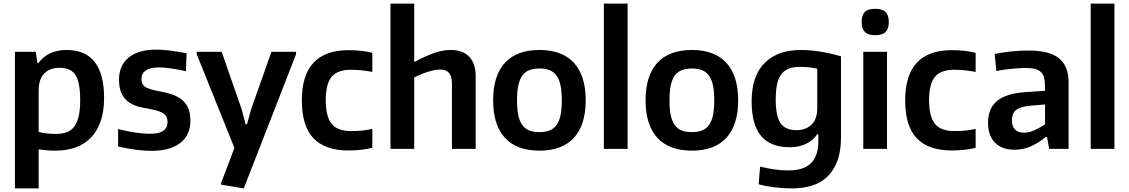

<svg xmlns="http://www.w3.org/2000/svg" viewBox="-20 -828 6282 1068"><path d="M63 -540H179L188 -478H194Q248 -550 351 -550Q559 -550 559 -282Q559 -143 489.5 -66.5Q420 10 286 10Q263 10 239.5 8Q216 6 195 3V220H63ZM289 -83Q325 -83 351 -92.5Q377 -102 393.5 -124.5Q410 -147 418 -182.5Q426 -218 426 -271Q426 -321 419.5 -355.5Q413 -390 399.5 -411Q386 -432 364 -441.5Q342 -451 311 -451Q259 -451 227 -420Q195 -389 195 -322V-94Q215 -89 239 -86Q263 -83 289 -83Z M823 11Q743 11 637 -13V-110Q685 -98 730.5 -91Q776 -84 817 -84Q912 -84 912 -149Q912 -181 889.5 -196.5Q867 -212 822 -220Q793 -225 761 -232Q729 -239 702.5 -255.5Q676 -272 659 -302.5Q642 -333 642 -386Q642 -464 696 -508Q750 -552 847 -552Q883 -552 922.5 -547Q962 -542 1018 -532L1014 -432Q963 -443 927.5 -448Q892 -453 864 -453Q816 -453 791.5 -436.5Q767 -420 767 -390Q767 -354 794 -341Q821 -328 868 -320Q904 -314 935 -303.5Q966 -293 989.5 -275Q1013 -257 1026 -228.5Q1039 -200 1039 -157Q1039 -77 983 -33Q927 11 823 11Z M1210 199V189L1284 -5L1074 -527V-540H1213L1324 -221L1346 -137H1354L1377 -221L1490 -540H1627V-527L1336 220Z M1919 9Q1788 9 1723.5 -59Q1659 -127 1659 -270Q1659 -549 1919 -549Q1953 -549 1987.5 -545.5Q2022 -542 2051 -534V-428Q1988 -440 1932 -440Q1857 -440 1824.5 -400.5Q1792 -361 1792 -271Q1792 -180 1824.5 -139.5Q1857 -99 1931 -99Q1964 -99 1992 -101.5Q2020 -104 2051 -111V-6Q2025 1 1989.5 5Q1954 9 1919 9Z M2152 -808H2284V-483Q2350 -518 2397.5 -534Q2445 -550 2487 -550Q2554 -550 2590 -512.5Q2626 -475 2626 -403V0H2494V-359Q2494 -403 2478 -422Q2462 -441 2429 -441Q2400 -441 2363 -429.5Q2326 -418 2284 -397V0H2152Z M2981 10Q2854 10 2788.5 -61.5Q2723 -133 2723 -270Q2723 -407 2788.5 -478.5Q2854 -550 2981 -550Q3107 -550 3172.5 -478.5Q3238 -407 3238 -270Q3238 -133 3172.5 -61.5Q3107 10 2981 10ZM2981 -93Q3014 -93 3037.5 -102.5Q3061 -112 3076 -133Q3091 -154 3098 -187.5Q3105 -221 3105 -270Q3105 -319 3098 -352.5Q3091 -386 3076 -407Q3061 -428 3037.5 -437.5Q3014 -447 2981 -447Q2947 -447 2923.5 -437.5Q2900 -428 2885 -407Q2870 -386 2863 -352.5Q2856 -319 2856 -270Q2856 -221 2863 -187.5Q2870 -154 2885 -133Q2900 -112 2923.5 -102.5Q2947 -93 2981 -93Z M3339 -808H3471V0H3339Z M3829 10Q3702 10 3636.5 -61.5Q3571 -133 3571 -270Q3571 -407 3636.5 -478.5Q3702 -550 3829 -550Q3955 -550 4020.5 -478.5Q4086 -407 4086 -270Q4086 -133 4020.5 -61.5Q3955 10 3829 10ZM3829 -93Q3862 -93 3885.5 -102.5Q3909 -112 3924 -133Q3939 -154 3946 -187.5Q3953 -221 3953 -270Q3953 -319 3946 -352.5Q3939 -386 3924 -407Q3909 -428 3885.5 -437.5Q3862 -447 3829 -447Q3795 -447 3771.5 -437.5Q3748 -428 3733 -407Q3718 -386 3711 -352.5Q3704 -319 3704 -270Q3704 -221 3711 -187.5Q3718 -154 3733 -133Q3748 -112 3771.5 -102.5Q3795 -93 3829 -93Z M4385 220Q4337 220 4288 214Q4239 208 4200 197L4208 99Q4245 108 4285.5 114Q4326 120 4365 120Q4403 120 4434 111.5Q4465 103 4486.5 84Q4508 65 4520 34Q4532 3 4532 -43V-81H4526Q4475 -9 4372 -9Q4267 -9 4214 -71Q4161 -133 4161 -264Q4161 -406 4233.5 -478Q4306 -550 4434 -550Q4481 -550 4532.5 -542.5Q4584 -535 4658 -515V-64Q4658 14 4637.5 68Q4617 122 4581 156Q4545 190 4495 205Q4445 220 4385 220ZM4410 -104Q4462 -104 4494 -134.5Q4526 -165 4526 -228V-446Q4504 -451 4480.5 -453.5Q4457 -456 4431 -456Q4395 -456 4369 -446.5Q4343 -437 4326.5 -415.5Q4310 -394 4302.5 -359.5Q4295 -325 4295 -275Q4295 -182 4321.5 -143Q4348 -104 4410 -104Z M4848 -632Q4809 -632 4791 -650Q4773 -668 4773 -706Q4773 -744 4790.5 -761.5Q4808 -779 4848 -779Q4888 -779 4906 -761Q4924 -743 4924 -706Q4924 -668 4906 -650Q4888 -632 4848 -632ZM4782 -540H4914V0H4782Z M5275 9Q5144 9 5079.5 -59Q5015 -127 5015 -270Q5015 -549 5275 -549Q5309 -549 5343.5 -545.5Q5378 -542 5407 -534V-428Q5344 -440 5288 -440Q5213 -440 5180.5 -400.5Q5148 -361 5148 -271Q5148 -180 5180.5 -139.5Q5213 -99 5287 -99Q5320 -99 5348 -101.5Q5376 -104 5407 -111V-6Q5381 1 5345.5 5Q5310 9 5275 9Z M5624 5Q5553 5 5514.5 -34.5Q5476 -74 5476 -145Q5476 -224 5525 -265.5Q5574 -307 5677 -315L5793 -323V-344Q5793 -374 5788 -394.5Q5783 -415 5770 -427.5Q5757 -440 5735.5 -445Q5714 -450 5680 -450Q5664 -450 5644.5 -448.5Q5625 -447 5604 -445Q5583 -443 5562 -440Q5541 -437 5522 -433L5513 -528Q5564 -538 5611 -542.5Q5658 -547 5702 -547Q5817 -547 5870.5 -504Q5924 -461 5924 -370V0H5816L5804 -66H5796Q5758 -33 5714 -14Q5670 5 5624 5ZM5677 -90Q5705 -90 5736 -104.5Q5767 -119 5793 -136V-247L5713 -240Q5656 -235 5632.5 -216.5Q5609 -198 5609 -159Q5609 -90 5677 -90Z M6047 -808H6179V0H6047Z"/></svg>

Font: Encode Sans Narrow
Style: SemiBold
Weight: 600
Designer: Pablo Impallari, Andres Torresi
Foundry: Pablo Impallari, Andres Torresi
Version: Version 1.000; ttfautohint (v1.00) -l 8 -r 50 -G 200 -x 14 -